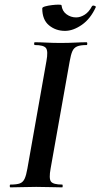

<svg xmlns="http://www.w3.org/2000/svg" viewBox="-20 -807 433 827"><path d="M25 0Q22 0 22 -6Q22 -12 25 -12Q52 -12 65.5 -17Q79 -22 86 -37Q93 -52 98 -81L180 -544Q188 -587 178 -600Q168 -613 130 -613Q127 -613 127 -619Q127 -625 130 -625Q153 -625 181 -623.5Q209 -622 240 -622Q275 -622 303 -623.5Q331 -625 353 -625Q356 -625 356 -619Q356 -613 353 -613Q326 -613 312 -607Q298 -601 291.5 -586Q285 -571 280 -542L198 -81Q190 -38 199.5 -25Q209 -12 248 -12Q250 -12 250 -6Q250 0 248 0Q226 0 198 -1Q170 -2 136 -2Q105 -2 76.5 -1Q48 0 25 0ZM260 -674Q220 -674 191 -698Q162 -722 162 -771Q162 -776 174.5 -779.5Q187 -783 203.5 -785Q220 -787 232.5 -787Q245 -787 245 -784Q248 -759 266.5 -745.5Q285 -732 308 -732Q326 -732 344.5 -743.5Q363 -755 376 -780Q380 -785 387 -782Q394 -779 393 -777Q370 -726 332.5 -700Q295 -674 260 -674Z"/></svg>

Font: Cormorant Light
Style: Bold Italic
Weight: 700
Italic angle: -10°
Version: Version 4.000